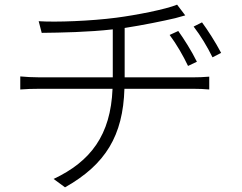

<svg xmlns="http://www.w3.org/2000/svg" viewBox="-20 -760 1040 824"><path d="M515 -428V-640C593 -652 681 -670 732 -682C746 -686 760 -690 775 -694L740 -740C692 -720 564 -695 479 -684C372 -670 221 -664 146 -669L159 -619C242 -620 360 -622 464 -634V-428H152C122 -428 86 -430 67 -432V-376C90 -378 121 -379 153 -379H463C455 -180 369 -67 210 8L259 44C433 -54 508 -178 514 -379H807C830 -379 859 -378 878 -376V-431C858 -429 827 -428 805 -428ZM825 -495C802 -542 768 -595 745 -627L708 -610C738 -570 766 -521 787 -477ZM811 -646C841 -607 870 -559 892 -514L929 -533C905 -579 870 -633 847 -664Z"/></svg>

Font: Genne Gothic Light
Style: Regular
Weight: 300
Designer: Ryoko NISHIZUKA (kana & ideographs); Paul D. Hunt (Latin, Greek & Cyrillic); Wenlong ZHANG (bopomofo); Sandoll Communica
Foundry: Adobe Systems Incorporated
Version: Version 1.004;PS 1.004;hotconv 16.6.51;makeotf.lib2.5.65220